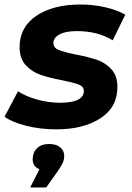

<svg xmlns="http://www.w3.org/2000/svg" viewBox="-35 -566 586 852"><path d="M-15 -48 45 -161Q80 -138 130.5 -124Q181 -110 232 -110Q285 -110 311 -123.5Q337 -137 337 -162Q337 -182 314 -191Q291 -200 240 -210Q182 -221 144.5 -234Q107 -247 79.5 -276.5Q52 -306 52 -357Q52 -446 126.5 -496Q201 -546 322 -546Q378 -546 431 -534Q484 -522 521 -501L465 -387Q399 -428 306 -428Q255 -428 228.5 -413Q202 -398 202 -375Q202 -354 225 -344.5Q248 -335 302 -324Q359 -313 395.5 -300.5Q432 -288 459 -259Q486 -230 486 -180Q486 -90 410.5 -41Q335 8 215 8Q145 8 82.5 -7.5Q20 -23 -15 -48ZM250 126Q250 142 243.5 156.5Q237 171 219 197L170 266H99L140 185Q110 173 110 141Q110 111 129 92Q148 73 183 73Q215 73 232.5 88Q250 103 250 126Z"/></svg>

Font: Idrija
Style: Bold Italic
Weight: 700
Italic angle: -11.3°
Designer: Julieta Ulanovsky
Foundry: Julieta Ulanovsky
Version: Version 7.200